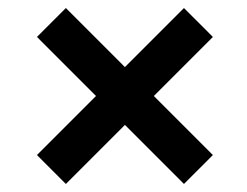

<svg xmlns="http://www.w3.org/2000/svg" viewBox="-20 -559 616 478"><path d="M72 -173 219 -320 72 -467 144 -539 291 -392 438 -539 510 -467 363 -320 510 -173 438 -101 291 -248 144 -101Z"/></svg>

Font: Murecho
Style: Bold
Weight: 700
Designer: Neil Summerour
Foundry: Positype
Version: Version 1.010; ttfautohint (v1.8.3)